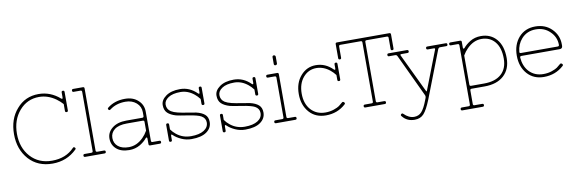

<svg xmlns="http://www.w3.org/2000/svg" viewBox="-59 -1224 5854 1948"><g transform="rotate(-10 2867.5 -250.0)"><path d="M58 -350Q58 -507 146 -607Q234 -710 373 -710Q495 -710 592 -625Q608 -612 608 -635V-685Q608 -700 623 -700Q638 -700 638 -685V-495Q638 -480 623 -480Q608 -480 608 -495V-565Q581 -596 545 -622Q463 -680 373 -680Q250 -680 169 -586Q88 -492 88 -350Q88 -206 172 -113Q256 -20 393 -20Q536 -20 622 -111Q632 -122 643 -111Q654 -100 643 -90Q541 10 393 10Q242 10 150 -91Q58 -195 58 -350Z M729 -30H799Q814 -30 814 -45V-655Q814 -670 799 -670H729Q714 -670 714 -685Q714 -700 729 -700H829Q844 -700 844 -685V-45Q844 -30 859 -30H929Q944 -30 944 -15Q944 0 929 0H729Q714 0 714 -15Q714 -30 729 -30Z M1384 -155V-245Q1384 -260 1369 -260H1204Q1120 -260 1077 -227Q1034 -194 1034 -140Q1034 -86 1073.5 -53Q1113 -20 1184 -20Q1266 -20 1333 -87Q1363 -117 1384 -155ZM1228 -510Q1312 -510 1363 -462Q1414 -416 1414 -345V-45Q1414 -30 1429 -30H1499Q1514 -30 1514 -15Q1514 0 1499 0H1399Q1384 0 1384 -15V-71Q1384 -82 1380 -85Q1376 -88 1368 -81Q1342 -48 1295 -19Q1245 10 1184 10Q1099 10 1051.5 -32Q1004 -74 1004 -140Q1004 -204 1058.5 -247Q1113 -290 1204 -290H1369Q1384 -290 1384 -305V-345Q1384 -403 1340 -441.5Q1296 -480 1228 -480Q1132 -480 1066 -429Q1053 -419 1045 -431Q1036 -443 1047 -451Q1120 -510 1228 -510Z M1825 -20Q1910 -20 1957.5 -50Q2005 -80 2005 -130Q2005 -175 1962 -199Q1928 -218 1830.5 -233Q1733 -248 1711 -254Q1655 -270 1625 -298.5Q1595 -327 1595 -380Q1595 -432 1649 -471Q1703 -510 1795 -510Q1894 -510 1969 -435Q1978 -427 1981.5 -431Q1985 -435 1985 -445V-485Q1985 -500 2000 -500Q2015 -500 2015 -485V-325Q2015 -310 2000 -310Q1985 -310 1985 -325V-375Q1959 -408 1935 -427Q1870 -480 1795 -480Q1713 -480 1669 -450.5Q1625 -421 1625 -380Q1625 -332 1665 -306Q1691 -290 1732.5 -280Q1774 -270 1832 -261.5Q1890 -253 1917 -247Q1973 -234 2004 -207Q2035 -180 2035 -130Q2035 -68 1981 -29Q1927 10 1825 10Q1770 10 1720.5 -12.5Q1671 -35 1641 -65Q1625 -81 1625 -55V-15Q1625 0 1610 0Q1595 0 1595 -15V-175Q1595 -190 1610 -190Q1625 -190 1625 -175V-125Q1646 -95 1675 -72Q1739 -20 1825 -20Z M2379 -20Q2464 -20 2511.5 -50Q2559 -80 2559 -130Q2559 -175 2516 -199Q2482 -218 2384.5 -233Q2287 -248 2265 -254Q2209 -270 2179 -298.5Q2149 -327 2149 -380Q2149 -432 2203 -471Q2257 -510 2349 -510Q2448 -510 2523 -435Q2532 -427 2535.5 -431Q2539 -435 2539 -445V-485Q2539 -500 2554 -500Q2569 -500 2569 -485V-325Q2569 -310 2554 -310Q2539 -310 2539 -325V-375Q2513 -408 2489 -427Q2424 -480 2349 -480Q2267 -480 2223 -450.5Q2179 -421 2179 -380Q2179 -332 2219 -306Q2245 -290 2286.5 -280Q2328 -270 2386 -261.5Q2444 -253 2471 -247Q2527 -234 2558 -207Q2589 -180 2589 -130Q2589 -68 2535 -29Q2481 10 2379 10Q2324 10 2274.5 -12.5Q2225 -35 2195 -65Q2179 -81 2179 -55V-15Q2179 0 2164 0Q2149 0 2149 -15V-175Q2149 -190 2164 -190Q2179 -190 2179 -175V-125Q2200 -95 2229 -72Q2293 -20 2379 -20Z M2895 -30Q2910 -30 2910 -15Q2910 0 2895 0H2695Q2680 0 2680 -15Q2680 -30 2695 -30H2765Q2780 -30 2780 -45V-455Q2780 -470 2765 -470H2695Q2680 -470 2680 -485Q2680 -500 2695 -500H2795Q2810 -500 2810 -485V-45Q2810 -30 2825 -30ZM2793 -580Q2777 -580 2777 -596V-665Q2777 -682 2793 -682Q2800 -682 2805 -677Q2810 -672 2810 -665V-596Q2810 -589 2805 -584.5Q2800 -580 2793 -580Z M3209 10Q3103 10 3039 -62Q2974 -136 2974 -250Q2974 -365 3037 -437Q3100 -510 3194 -510Q3293 -510 3368 -435Q3384 -420 3384 -445V-485Q3384 -500 3399 -500Q3414 -500 3414 -485V-325Q3414 -310 3399 -310Q3384 -310 3384 -325V-375Q3362 -404 3334 -427Q3269 -480 3194 -480Q3113 -480 3058 -416Q3004 -352 3004 -250Q3004 -145 3061 -82Q3118 -20 3209 -20Q3257 -20 3297 -34Q3337 -48 3353 -60Q3369 -72 3392 -92Q3402 -100 3414 -88Q3424 -76 3413 -67Q3329 10 3209 10Z M3431 -540V-685Q3431 -700 3446 -700H3986Q4001 -700 4001 -685V-540Q4001 -525 3986 -525Q3971 -525 3971 -540V-655Q3971 -670 3956 -670H3746Q3731 -670 3731 -655V-45Q3731 -30 3746 -30H3816Q3831 -30 3831 -15Q3831 0 3816 0H3616Q3601 0 3601 -15Q3601 -30 3616 -30H3686Q3701 -30 3701 -45V-655Q3701 -670 3686 -670H3476Q3461 -670 3461 -655V-540Q3461 -525 3446 -525Q3431 -525 3431 -540Z M4088 210Q4009 210 3964 153Q3951 140 3962 130Q3973 120 3983 130Q4033 180 4088 180Q4135 180 4165 147Q4195 114 4225 35L4235 9Q4239 -4 4235 -15L4028 -455Q4021 -470 4008 -470H3943Q3928 -470 3928 -485Q3928 -500 3943 -500H4133Q4148 -500 4148 -485Q4148 -470 4133 -470H4071Q4053 -470 4061 -455L4250 -60Q4255 -46 4261 -60L4414 -455Q4421 -470 4404 -470H4342Q4327 -470 4327 -485Q4327 -500 4342 -500H4532Q4547 -500 4547 -485Q4547 -470 4532 -470H4467Q4455 -470 4447 -455L4257 35Q4218 132 4183 171Q4148 210 4088 210Z M4710 -30H4845Q4960 -30 5022.5 -86Q5085 -142 5085 -245Q5085 -357 5033.5 -418.5Q4982 -480 4895 -480Q4814 -480 4746 -412Q4716 -382 4695 -345V-45Q4695 -30 4710 -30ZM4845 0H4710Q4695 0 4695 15V155Q4695 170 4710 170H4790Q4805 170 4805 185Q4805 200 4790 200H4580Q4565 200 4565 185Q4565 170 4580 170H4650Q4665 170 4665 155V-455Q4665 -470 4650 -470H4580Q4565 -470 4565 -485Q4565 -500 4580 -500H4680Q4695 -500 4695 -485V-429Q4695 -418 4699 -415Q4703 -412 4711 -419Q4738 -452 4783 -480Q4832 -510 4895 -510Q4995 -510 5055 -440Q5115 -370 5115 -245Q5115 -131 5043.5 -65.5Q4972 0 4845 0Z M5455 -20Q5503 -20 5543 -34Q5583 -48 5599 -60Q5615 -72 5638 -92Q5648 -100 5660 -88Q5670 -76 5659 -67Q5575 10 5455 10Q5350 10 5285 -62Q5220 -136 5220 -250Q5220 -364 5285 -438Q5350 -510 5455 -510Q5558 -510 5624 -444Q5690 -378 5690 -285V-270Q5690 -240 5660 -240H5266Q5250 -240 5251 -225Q5257 -138 5307 -82Q5364 -20 5455 -20ZM5252 -285Q5250 -270 5266 -270H5645Q5660 -270 5660 -285Q5660 -365 5601 -422Q5543 -480 5455 -480Q5364 -480 5307 -416Q5259 -362 5252 -285Z"/></g></svg>

Font: ClassicType
Style: Regular
Weight: 400
Version: Version 1.004